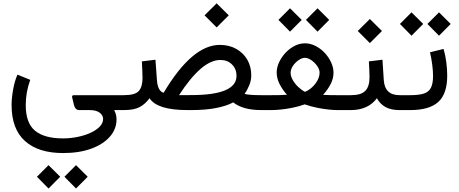

<svg xmlns="http://www.w3.org/2000/svg" viewBox="-20 -649 2705 1132"><path d="M158.2 -178.2Q131.8 -105 131.8 -29.3Q131.8 76.7 186.8 121.8Q241.7 167 351.1 167Q394.5 167 436.8 158.4Q479 149.9 513.2 134.3Q547.4 118.7 567.6 97.9Q587.9 77.1 587.9 52.2Q587.9 30.8 567.6 15.4Q547.4 0 507.8 0H447.8Q433.6 0 426.3 -8.8Q418.9 -17.6 416 -30.3L405.3 -75.2Q402.3 -87.9 416.5 -87.9H711.4V0H653.3Q663.1 20 665 32.7Q667 45.4 667 55.7Q667 112.3 627.4 157.2Q587.9 202.1 517.1 227.8Q446.3 253.4 351.6 253.4Q206.5 253.4 127.4 182.6Q48.3 111.8 48.3 -29.8Q48.3 -69.3 57.1 -119.9Q65.9 -170.4 83 -209ZM359.9 393.1 428.2 324.7 497.1 393.1 428.2 462.4ZM197.8 393.1 266.1 324.7 335 393.1 266.1 462.4Z M1186 -558.6 1257.3 -629.4 1328.6 -558.6 1257.3 -487.3ZM944.8 -102.1Q1112.8 -384.3 1275.9 -384.3Q1331.1 -384.3 1372.8 -360.8Q1414.6 -337.4 1438 -297.1Q1461.4 -256.8 1461.4 -205.1Q1461.4 -175.3 1450 -147Q1438.5 -118.7 1421.9 -95.7Q1430.2 -92.3 1455.3 -90.1Q1480.5 -87.9 1521.5 -87.9H1536.1V0H1521.5Q1462.9 0 1421.9 -12.2Q1380.9 -24.4 1355 -45.4Q1316.4 -24.4 1254.4 -12.2Q1192.4 0 1109.9 0H1085Q906.7 0 861.8 -69.8Q835.4 -34.2 802.2 -17.1Q769 0 711.4 0H691.9V-87.9H710.9Q776.4 -87.9 798.3 -112.5Q820.3 -137.2 820.3 -189Q820.3 -211.9 818.8 -238.3Q817.4 -264.6 816.4 -287.1L896.5 -296.9L905.3 -176.3Q910.2 -111.3 944.8 -102.1ZM1107.9 -88.4Q1374.5 -88.4 1374.5 -201.7Q1374.5 -241.7 1348.1 -268.6Q1321.8 -295.4 1279.3 -295.4Q1223.1 -295.4 1162.1 -242.4Q1101.1 -189.5 1035.6 -87.9Z M1783.7 -531.7 1852.1 -600.1 1920.9 -531.7 1852.1 -462.4ZM1621.6 -531.7 1689.9 -600.1 1758.8 -531.7 1689.9 -462.4ZM1884.8 -89.8Q1911.1 -88.4 1930.2 -88.1Q1949.2 -87.9 1964.8 -87.9H2010.7V0H1965.8Q1948.2 0 1917.5 -3.2Q1886.7 -6.3 1849.9 -13.7Q1813 -21 1776.9 -33.7Q1740.7 -21 1702.9 -13.4Q1665 -5.9 1633.1 -2.9Q1601.1 0 1582 0H1516.6V-87.9H1582Q1601.6 -87.9 1621.3 -88.1Q1641.1 -88.4 1671.9 -90.3Q1645 -120.6 1628.2 -153.8Q1611.3 -187 1611.3 -221.7Q1611.3 -250.5 1625 -280.8Q1638.7 -311 1662.4 -336.7Q1686 -362.3 1715.8 -377.9Q1745.6 -393.6 1777.3 -393.6Q1810.5 -393.6 1840.8 -377.9Q1871.1 -362.3 1895 -336.7Q1918.9 -311 1932.6 -280.5Q1946.3 -250 1946.3 -220.7Q1946.3 -185.5 1929.2 -152.8Q1912.1 -120.1 1884.8 -89.8ZM1777.3 -308.1Q1760.3 -308.1 1740.5 -294.4Q1720.7 -280.8 1707 -260.5Q1693.4 -240.2 1693.4 -219.7Q1693.4 -199.2 1706.3 -176.8Q1719.2 -154.3 1739 -135.7Q1758.8 -117.2 1778.3 -107.4Q1813.5 -122.1 1838.9 -155Q1864.3 -188 1864.3 -220.7Q1864.3 -239.7 1850.1 -260Q1835.9 -280.3 1815.7 -294.2Q1795.4 -308.1 1777.3 -308.1Z M2346.2 0H2334.5Q2285.2 0 2252.9 -17.8Q2220.7 -35.6 2202.1 -69.8Q2177.2 -35.6 2138.2 -17.8Q2099.1 0 2050.3 0H1991.2V-87.9H2050.3Q2108.9 -87.9 2133.8 -113.5Q2158.7 -139.2 2158.7 -193.8Q2158.7 -216.8 2157.2 -240.7Q2155.8 -264.6 2154.8 -287.1L2234.9 -296.9L2242.7 -176.8Q2248.5 -87.9 2335.4 -87.9H2346.2ZM2089.4 -466.3 2160.6 -537.1 2231.9 -466.3 2160.6 -395Z M2595.2 -360.4Q2606.4 -322.3 2611.6 -280.5Q2616.7 -238.8 2616.7 -203.1Q2616.7 -95.2 2563.7 -47.6Q2510.7 0 2399.4 0H2326.7V-87.9H2399.4Q2447.8 -87.9 2477.1 -96.7Q2506.3 -105.5 2519.8 -129.9Q2533.2 -154.3 2533.2 -201.7Q2533.2 -230.5 2528.3 -268.3Q2523.4 -306.2 2515.1 -340.8ZM2500 -507.8 2568.4 -576.2 2637.2 -507.8 2568.4 -438.5ZM2337.9 -507.8 2406.2 -576.2 2475.1 -507.8 2406.2 -438.5Z"/></svg>

Font: Vazir FD-UI
Style: Regular-FD-UI
Weight: 400
Designer: Saber Rastikerdar
Foundry: Saber Rastikerdar
Version: Version 30.1.0